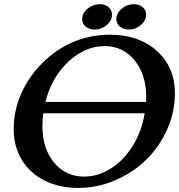

<svg xmlns="http://www.w3.org/2000/svg" viewBox="-20 -902 862 924"><path d="M458.5 -881.8Q485.8 -881.8 502.4 -867.7Q519 -853.5 519 -831.5Q519 -803.2 493.7 -781.5Q468.3 -759.8 436.5 -759.8Q409.7 -759.8 392.6 -773.9Q375.5 -788.1 375.5 -810.1Q375.5 -838.4 401.4 -860.1Q427.2 -881.8 458.5 -881.8ZM623 -881.8Q649.9 -881.8 666.5 -867.7Q683.1 -853.5 683.1 -831.5Q683.1 -803.2 657.7 -781.5Q632.3 -759.8 601.1 -759.8Q574.2 -759.8 557.1 -773.9Q540 -788.1 540 -810.1Q540 -838.4 565.7 -860.1Q591.3 -881.8 623 -881.8ZM510.3 -734.9Q648.4 -734.9 735.1 -656.7Q821.8 -578.6 821.8 -453.1Q821.8 -361.3 783.4 -276.9Q745.1 -192.4 681.6 -131.3Q618.2 -70.3 533 -33.9Q447.8 2.4 357.4 2.4Q266.6 2.4 196 -32.2Q125.5 -66.9 85.7 -131.6Q45.9 -196.3 45.9 -280.3Q45.9 -381.3 92 -472.7Q138.2 -564 219.2 -630.9Q345.7 -734.9 510.3 -734.9ZM384.8 -52.2Q451.7 -52.2 513.4 -91.1Q575.2 -129.9 618.7 -200Q662.1 -270 676.3 -356.9H188.5Q184.1 -324.2 184.1 -295.4Q184.1 -187 240.2 -119.6Q296.4 -52.2 384.8 -52.2ZM294.9 -591.3Q225.6 -519 198.7 -411.6H683.1Q683.6 -419.9 683.6 -434.6Q683.6 -543.5 627.7 -611.8Q571.8 -680.2 483.4 -680.2Q380.9 -680.2 294.9 -591.3Z"/></svg>

Font: Flanker
Style: Bold Italic
Weight: 700
Italic angle: -12°
Designer: Flanker
Version: Version 2.000